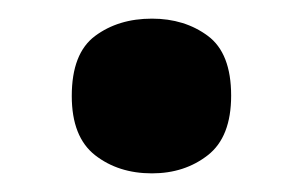

<svg xmlns="http://www.w3.org/2000/svg" viewBox="-20 -455 325 206"><path d="M57 -352Q57 -397.8 82 -416.4Q107 -435 143 -435Q178.1 -435 203 -416.5Q228 -398 228 -352.4Q228 -308 203 -288.5Q178.1 -269 143 -269Q107 -269 82 -288.5Q57 -308.1 57 -352Z"/></svg>

Font: Noto Sans Lisu
Style: Regular
Weight: 400
Designer: Monotype Design Team. David Williams.
Foundry: Monotype Imaging Inc.
Version: Version 2.102